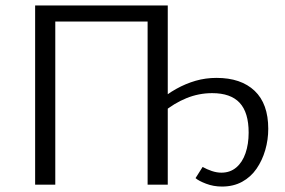

<svg xmlns="http://www.w3.org/2000/svg" viewBox="-20 -678 1047 705"><path d="M795 7Q764 7 736.5 -3.5Q709 -14 698 -24L724 -65Q740 -56 758 -50Q776 -44 793 -44Q825 -44 847.5 -63Q870 -82 881.5 -115.5Q893 -149 893 -191Q893 -265 860 -300.5Q827 -336 759 -336Q710 -336 664.5 -317.5Q619 -299 578 -265L559 -303Q592 -332 627 -351.5Q662 -371 698.5 -381.5Q735 -392 775 -392Q865 -392 915 -344.5Q965 -297 965 -205Q965 -165 954 -127Q943 -89 922 -58.5Q901 -28 869 -10.5Q837 7 795 7ZM109 0V-658H183V0ZM522 0V-658H596V0ZM134 -599V-658H573V-599Z"/></svg>

Font: Ysabeau Office
Style: Regular
Weight: 400
Designer: Christian Thalmann (Catharsis Fonts)
Version: Version 2.001;gftools[0.9.30]; featfreeze: tnum,lnum,ss02